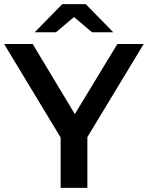

<svg xmlns="http://www.w3.org/2000/svg" viewBox="-29 -914 719 934"><path d="M243 -757 331 -831 419 -757H522L388 -894H274L140 -757ZM396 -247 670 -700H542L335 -359L130 -700H-9L266 -245V0H396Z"/></svg>

Font: Talent
Style: Bold
Weight: 600
Designer: Mike Powis
Version: Version 1.001;hotconv 1.0.109;makeotfexe 2.5.65596